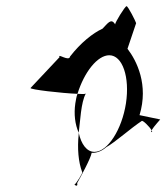

<svg xmlns="http://www.w3.org/2000/svg" viewBox="-20 -685 542 622"><path d="M79 -400C75 -395 181 -383 231 -381C253 -452 296 -506 334 -506C377 -506 401 -435 388 -350C375 -266 329 -193 286 -193C261 -193 243 -218 235 -255V-251C230 -204 234 -160 246 -128C251 -128 225 -87 221 -87C223 -85 233 -78 230 -92C238 -106 274 -171 277 -190C291 -189 308 -194 324 -208C353 -224 404 -270 439 -293C442 -297 465 -274 471 -263C478 -275 502 -301 499 -298L432 -312C462 -410 423 -488 393 -527L421 -610C420 -615 395 -665 390 -665C385 -665 352 -611 353 -606C340 -628 329 -609 312 -592C281 -578 241 -546 207 -502C204 -484 165 -514 173 -500ZM224 -350C219 -315 223 -282 235 -255C240 -292 242 -353 258 -382C256 -380 246 -380 231 -381C227 -371 226 -360 224 -350ZM221 -87ZM471 -263C470 -260 469 -257 471 -257C473 -257 474 -260 471 -263Z"/></svg>

Font: Ampere
Style: SCUltCndIta
Weight: 400
Version: Version 1